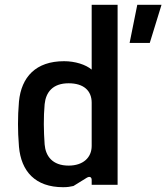

<svg xmlns="http://www.w3.org/2000/svg" viewBox="-20 -770 693 800"><path d="M243 10C262 10 272 8 286 5L341 -29C354 -37 362 -32 362 -20V0H470V-750H362V-480C337 -501 293 -515 247 -515C129 -515 69 -449 59 -347C56 -311 55 -283 55 -253C55 -225 56 -196 59 -159C68 -56 127 10 243 10ZM266 -80C198 -80 170 -120 166 -168C162 -224 161 -281 166 -336C171 -385 199 -423 266 -423C329 -423 362 -392 362 -342V-162C362 -114 327 -80 266 -80ZM520 -591H604L653 -750H552Z"/></svg>

Font: Finlandica Medium
Style: Regular
Weight: 500
Designer: Niklas Ekholm, Juho Hiilivirta, Jaakko Suomalainen
Foundry: Helsinki Type Studio
Version: Version 2.000;Glyphs 3.2 (3202)